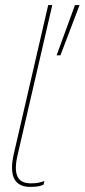

<svg xmlns="http://www.w3.org/2000/svg" viewBox="-20 -724 332 753"><path d="M292 -704 217 -507H202L274 -704ZM99 9Q5 9 34 -120L169 -704H185L49 -116Q36 -61 48 -33Q60 -5 101 -5Q119 -5 131 -7.5Q143 -10 154 -14L151 0Q135 9 99 9Z"/></svg>

Font: Prodigy Sans Thin
Style: Italic
Weight: 100
Italic angle: -13°
Designer: Wei Huang
Foundry: Wei Huang
Version: Version 1.003; ttfautohint (v1.8.3)